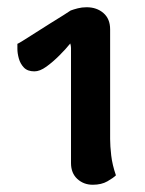

<svg xmlns="http://www.w3.org/2000/svg" viewBox="-20 -732 401 530"><path d="M236 -222Q211 -222 193.5 -238Q176 -254 176 -282V-586Q176 -594 176 -599.5Q176 -605 174 -612Q162 -597 144 -579Q126 -561 108 -548Q90 -535 75 -535Q56 -535 46 -545.5Q36 -556 32 -570.5Q28 -585 28 -597Q28 -609 28 -611Q29 -611 43 -619.5Q57 -628 77 -641Q97 -654 118 -667Q139 -680 155 -690Q171 -700 175 -703Q183 -706 194.5 -709Q206 -712 219 -712Q247 -712 265.5 -696Q284 -680 284 -651V-348Q284 -329 287 -303Q290 -277 300 -248Q293 -241 276.5 -231.5Q260 -222 236 -222Z"/></svg>

Font: Arima Thin
Style: Bold
Weight: 700
Version: Version 1.100